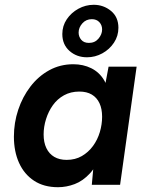

<svg xmlns="http://www.w3.org/2000/svg" viewBox="-20 -771 617 801"><path d="M222 10Q163 10 122 -17Q81 -44 59.5 -91.5Q38 -139 38 -201Q38 -259 56 -313Q74 -367 107 -410Q140 -453 185.5 -478Q231 -503 286 -503Q327 -503 360.5 -486.5Q394 -470 414 -437Q434 -404 433 -353L408 -360L433 -493H550L481 0H363L375 -132L406 -139Q385 -80 355.5 -48Q326 -16 291.5 -3Q257 10 222 10ZM258 -104Q294 -104 321.5 -120Q349 -136 368 -162Q387 -188 396.5 -220Q406 -252 406 -284Q406 -317 395 -340.5Q384 -364 363 -376.5Q342 -389 311 -389Q275 -389 247 -373.5Q219 -358 200.5 -332Q182 -306 172 -274Q162 -242 162 -210Q162 -177 173.5 -153Q185 -129 206.5 -116.5Q228 -104 258 -104ZM343 -532Q300 -532 270 -558.5Q240 -585 240 -629Q240 -663 258.5 -690.5Q277 -718 307 -734.5Q337 -751 371 -751Q412 -751 443 -725.5Q474 -700 474 -655Q474 -621 455.5 -593Q437 -565 407 -548.5Q377 -532 343 -532ZM351 -592Q376 -592 391 -610Q406 -628 406 -648Q406 -666 394.5 -678.5Q383 -691 363 -691Q339 -691 323.5 -673.5Q308 -656 308 -635Q308 -618 319 -605Q330 -592 351 -592Z"/></svg>

Font: Hanken Grotesk
Style: Bold Italic
Weight: 700
Italic angle: -8°
Designer: Alfredo Marco Pradil
Foundry: Hanken Design Co.
Version: Version 3.013